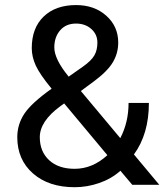

<svg xmlns="http://www.w3.org/2000/svg" viewBox="-20 -741 662 770"><path d="M49.3 -190.9Q49.3 -242.2 77.9 -285.2Q106.4 -328.1 187 -385.3Q139.6 -442.9 123.5 -478Q107.4 -513.2 107.4 -547.9Q107.4 -628.9 155.3 -674.8Q203.1 -720.7 285.2 -720.7Q358.4 -720.7 406.2 -678Q454.1 -635.3 454.1 -570.3Q454.1 -527.3 432.4 -491Q410.6 -454.6 356.4 -414.6L304.2 -376L462.4 -187Q495.6 -250.5 495.6 -328.1H577.1Q577.1 -203.6 517.1 -121.6L618.7 0H510.3L462.9 -56.2Q426.8 -23.9 378.2 -7.1Q329.6 9.8 279.3 9.8Q175.3 9.8 112.3 -45.4Q49.3 -100.6 49.3 -190.9ZM279.3 -64Q351.1 -64 410.6 -118.7L237.3 -326.2L221.2 -314.5Q139.6 -254.4 139.6 -190.9Q139.6 -133.3 177 -98.6Q214.4 -64 279.3 -64ZM197.8 -550.8Q197.8 -503.9 255.4 -433.6L313 -474.1Q346.2 -497.6 358.4 -518.8Q370.6 -540 370.6 -570.3Q370.6 -603 346.2 -624.8Q321.8 -646.5 284.7 -646.5Q244.6 -646.5 221.2 -619.4Q197.8 -592.3 197.8 -550.8Z"/></svg>

Font: Roboto
Style: Regular
Weight: 400
Designer: Google
Version: Version 2.001047; 2015